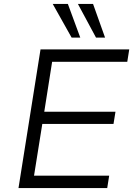

<svg xmlns="http://www.w3.org/2000/svg" viewBox="-20 -956 686 976"><path d="M74 0 186 -705H637L627 -642H245L205 -388H567L557 -326H195L153 -63H535L525 0ZM468 -765 376 -936H453L514 -765ZM344 -765 248 -936H325L388 -765Z"/></svg>

Font: Nunito Sans 7pt Light
Style: Italic
Weight: 300
Italic angle: -9°
Designer: Vernon Adams
Foundry: Vernon Adams
Version: Version 3.101;gftools[0.9.27]